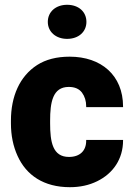

<svg xmlns="http://www.w3.org/2000/svg" viewBox="-20 -776 560 806"><path d="M269.5 -117.2C200.7 -117.2 190.4 -180.7 190.4 -258.3V-269.5C190.4 -345.7 200.7 -411.1 268.6 -411.1C293.5 -411.1 312 -403.3 324.2 -387.2C335.9 -371.1 341.8 -352.1 341.8 -329.6V-326.2H496.6V-328.6C496.6 -460.4 404.3 -538.1 272.5 -538.1C217.8 -538.1 172.4 -526.4 135.7 -502.9C62.5 -455.6 25.9 -371.6 25.9 -269.5V-258.3C25.9 -207.5 35.2 -162.1 53.7 -121.6C90.3 -40.5 163.6 9.8 273.4 9.8C315.9 9.8 354 1.5 387.7 -15.1C455.1 -47.9 496.6 -108.9 496.6 -186.5V-188.5H341.8V-185.1C341.8 -143.6 315.9 -117.2 269.5 -117.2ZM180.7 -684.1C180.7 -642.6 214.4 -612.8 261.7 -612.8C310.1 -612.8 342.8 -642.6 342.8 -684.1C342.8 -726.6 310.1 -755.9 261.7 -755.9C214.4 -755.9 180.7 -726.6 180.7 -684.1Z"/></svg>

Font: Vazirmatn Black
Style: Regular
Weight: 900
Designer: Saber Rastikerdar
Foundry: Saber Rastikerdar
Version: Version 33.003